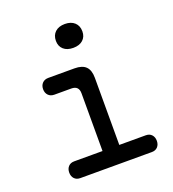

<svg xmlns="http://www.w3.org/2000/svg" viewBox="-137 -862 874 968"><g transform="rotate(-20 300.0 -378.5)"><path d="M512 -90Q532 -90 543.5 -77.5Q555 -65 555 -45Q555 -25 543.5 -12.5Q532 0 512 0H128Q108 0 96.5 -12.5Q85 -25 85 -45Q85 -65 96.5 -77.5Q108 -90 128 -90ZM280 -40V-400Q280 -420 270 -430Q260 -440 240 -440H149Q129 -440 117 -452.5Q105 -465 105 -485Q105 -505 117 -517.5Q129 -530 149 -530H290Q331 -530 350.5 -510.5Q370 -491 370 -450V-40ZM320 -629Q287 -629 268 -646Q249 -663 249 -692Q249 -722 268 -739.5Q287 -757 320 -757Q353 -757 372 -739.5Q391 -722 391 -692Q391 -663 372 -646Q353 -629 320 -629Z"/></g></svg>

Font: Maple Mono
Style: Regular
Weight: 400
Monospace: yes
Designer: subframe7536
Version: Version 7.300